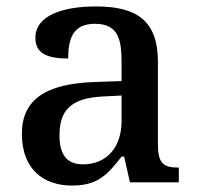

<svg xmlns="http://www.w3.org/2000/svg" viewBox="-20 -567 615 597"><path d="M204 10C285 10 315 -25 358 -80H366L384 0H536V-46H532C487 -46 471 -62 471 -117V-375C471 -501 407 -547 279 -547C175 -547 90 -519 90 -449C90 -402 125 -385 192 -385C192 -447 207 -493 275 -493C348 -493 358 -444 358 -373V-315L275 -312C123 -307 48 -258 48 -151C48 -41 115 10 204 10ZM238 -56C188 -56 165 -86 165 -146C165 -222 198 -262 300 -267L358 -270V-191C358 -108 311 -56 238 -56Z"/></svg>

Font: Noto Naskh Arabic UI Medium
Style: Regular
Weight: 500
Designer: Monotype Design Team, David Williams, Mohamad Dakak and Nizar Qandah
Foundry: Monotype Imaging Inc.
Version: Version 2.014